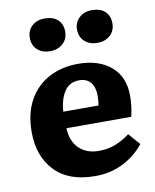

<svg xmlns="http://www.w3.org/2000/svg" viewBox="-87 -832 739 913"><g transform="rotate(-10 283.0 -376.0)"><path d="M299 14Q171 14 104 -57Q37 -128 37 -244Q37 -333 71.5 -396Q106 -459 168 -492.5Q230 -526 311 -526Q410 -526 469 -475.5Q528 -425 528 -334Q528 -283 516 -234H203Q206 -170 242 -135.5Q278 -101 337 -101Q382 -101 418 -115.5Q454 -130 487 -155L536 -99Q497 -49 436 -17.5Q375 14 299 14ZM202 -314H372Q376 -335 376 -361Q376 -402 357 -425Q338 -448 302 -448Q255 -448 230.5 -411Q206 -374 202 -314ZM419 -608Q382 -608 358 -629.5Q334 -651 334 -688Q334 -722 358 -744Q382 -766 419 -766Q461 -766 483 -744.5Q505 -723 505 -688Q505 -652 481 -630Q457 -608 419 -608ZM191 -608Q153 -608 129.5 -629.5Q106 -651 106 -688Q106 -722 129.5 -744Q153 -766 191 -766Q233 -766 255 -744.5Q277 -723 277 -688Q277 -652 252.5 -630Q228 -608 191 -608Z"/></g></svg>

Font: Literata
Style: Bold
Weight: 700
Designer: Latin by Veronika Burian and Jose Scaglione. Greek by Irene Vlachou. Cyrillic by Vera Evstafieva.
Foundry: TypeTogether
Version: Version 3.103; ttfautohint (v1.8.4.7-5d5b);gftools[0.9.29]